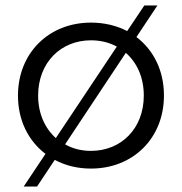

<svg xmlns="http://www.w3.org/2000/svg" viewBox="-20 -614 668 705"><path d="M185 -107C145 -143 120 -197 120 -263C120 -385 204 -466 314 -466C349 -466 381 -458 409 -443ZM442 -420C483 -384 508 -330 508 -263C508 -142 425 -60 314 -60C279 -60 247 -68 219 -84ZM181 -27C220 -6 265 5 314 5C469 5 582 -107 582 -263C582 -355 544 -430 481 -478L558 -594H510L447 -500C408 -520 363 -531 314 -531C160 -531 46 -420 46 -263C46 -172 84 -97 147 -49L67 71H116Z"/></svg>

Font: Montserrat-Alt1
Style: Regular
Weight: 400
Designer: Differentunic
Foundry: Differentunic
Version: Version 7.222